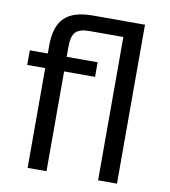

<svg xmlns="http://www.w3.org/2000/svg" viewBox="-84 -832 799 904"><g transform="rotate(10 315.0 -380.0)"><path d="M286.1 -759.8H536.1V0H445.8V-685.1H285.2Q236.8 -685.1 218 -665.5Q199.2 -646 199.2 -595.2V-546.9H347.2V-477.1H199.2V0H108.9V-477.1H22.9V-546.9H108.9V-585Q108.9 -676.3 151.4 -718Q193.8 -759.8 286.1 -759.8Z"/></g></svg>

Font: Pangururan
Style: Regular
Weight: 400
Designer: Uli Kozok
Foundry: Michael Everson and Uli Kozok
Version: Version 1.005